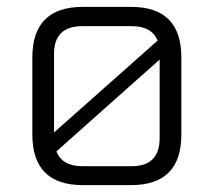

<svg xmlns="http://www.w3.org/2000/svg" viewBox="-20 -538 622 558"><path d="M74 -147V-371Q74 -518 221 -518H361Q507 -518 507 -371V-147Q507 0 361 0H221Q74 0 74 -147ZM137 -153 438 -420Q421 -462 363 -462H219Q137 -462 137 -381ZM144 -98Q161 -55 219 -55H363Q444 -55 444 -137V-365Z"/></svg>

Font: Oxanium ExtraLight Light
Style: Regular
Weight: 300
Version: Version 2.000